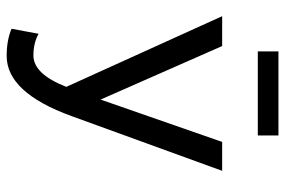

<svg xmlns="http://www.w3.org/2000/svg" viewBox="-168 -728 908 613"><g transform="rotate(90 286.5 -421.0)"><path d="M524.9 -675.8 350.1 -194.8Q274.9 12.2 158.2 12.2Q107.4 12.2 71.3 -3.4L87.4 -89.8Q116.2 -73.2 156.7 -73.2Q215.8 -73.2 256.8 -178.2L31.2 -675.8H126.5L297.4 -287.6L432.6 -675.8ZM412.1 -789.6H143.6V-855.5H412.1Z"/></g></svg>

Font: Cadman
Style: Regular
Weight: 400
Designer: Paul James MIller
Foundry: High-Logic / Made with FontCreator
Version: Version 2.114;March 28, 2021;FontCreator 13.0.0.2683 64-bit